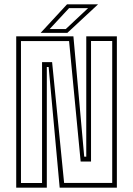

<svg xmlns="http://www.w3.org/2000/svg" viewBox="-20 -868 616 888"><path d="M55 0V-700H319.5L369.5 -143.5H379V-700H520.5V0H256L205 -558H196.5V0ZM77 -21.5H174.5V-580.5H221L276.5 -22H499V-678.5H401V-121H353L299.5 -678H77ZM168 -716 290 -848H433.5L291.5 -716ZM209.5 -733.5H284L387.5 -830.5H299.5Z"/></svg>

Font: Tourney Condensed ExtraLight
Style: Regular
Weight: 200
Width: 3
Designer: Tyler Finck
Foundry: Etcetera Type Co
Version: Version 1.010; ttfautohint (v1.8.3)